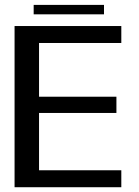

<svg xmlns="http://www.w3.org/2000/svg" viewBox="-20 -784 582 804"><path d="M41 0H488V-71H143.5V-311H467.5V-379H143.5V-604H488V-675H41ZM121 -724H415.5V-763.5H121Z"/></svg>

Font: Anybody UltraCondensed Thin
Style: Regular
Weight: 400
Version: Version 1.111